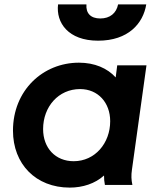

<svg xmlns="http://www.w3.org/2000/svg" viewBox="-20 -841 709 873"><path d="M297 12C356 12 412 -6 453 -43C453 -28 454 -15 457 0H582C577 -24 576 -43 580 -70L646 -544H513L506 -489C468 -531 410 -556 339 -556C175 -556 39 -430 39 -247C39 -95 143 12 297 12ZM176 -254C176 -356 246 -436 344 -436C426 -436 481 -374 481 -290C481 -190 412 -108 315 -108C232 -108 176 -168 176 -254ZM244 -821C234 -738 290 -656 426 -656C563 -656 631 -734 645 -821H517C509 -781 480 -757 436 -757C392 -757 370 -781 373 -821Z"/></svg>

Font: Mluvka Bold
Style: Italic
Weight: 700
Italic angle: -8°
Designer: Modified by Jiří Krblich, Original typeface by Gumpita Rahayu
Foundry: Gumpita Rahayu & Jiří Krblich
Version: Version 2.000;Glyphs 3.1.1 (3134)